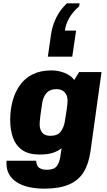

<svg xmlns="http://www.w3.org/2000/svg" viewBox="-20 -942 640 1148"><path d="M244 186Q197 186 155 177Q113 168 81 148Q49 128 32.5 96.5Q16 65 19 19H196Q197 34 202.5 46.5Q208 59 222.5 66Q237 73 261 73Q304 73 320 50.5Q336 28 341 -7L348 -56Q326 -38 295.5 -28Q265 -18 216 -18Q152 -18 113.5 -44.5Q75 -71 58 -118Q41 -165 41 -225Q41 -284 55 -337Q69 -390 98.5 -432Q128 -474 175 -497.5Q222 -521 287 -521Q329 -521 366.5 -506Q404 -491 424 -464L453 -511H587L521 -37Q510 39 479.5 88Q449 137 391.5 161.5Q334 186 244 186ZM281 -130Q324 -130 342.5 -154.5Q361 -179 367 -212Q374 -253 379 -288.5Q384 -324 384 -339Q384 -373 366 -391Q348 -409 318 -409Q280 -409 260 -388Q240 -367 233 -330Q226 -288 221.5 -251Q217 -214 217 -199Q217 -170 231.5 -150Q246 -130 281 -130ZM456 -922 453 -904Q415 -871 394 -834.5Q373 -798 368 -759H435L412 -603H266L285 -735Q292 -787 316 -836Q340 -885 380 -922Z"/></svg>

Font: Chivo Mono Medium ExtraBold
Style: Italic
Weight: 800
Italic angle: -8.05°
Monospace: yes
Version: Version 1.008